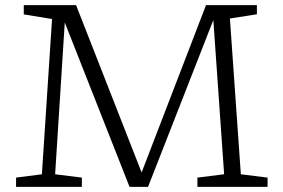

<svg xmlns="http://www.w3.org/2000/svg" viewBox="-20 -727 1100 747"><path d="M917 -49 1021 -36V0H748V-36L852 -49L810 -649L556 0H484L232 -639.5L194.5 -49L298.5 -36V0H42.5V-36L143 -49L182.5 -653L72.5 -671V-707H276L531 -56L781.5 -707H979.5V-671.5L874.5 -655Z"/></svg>

Font: Newsreader Caption Light
Style: Regular
Weight: 300
Designer: Hugues Gentile
Foundry: Production Type
Version: Version 1.001